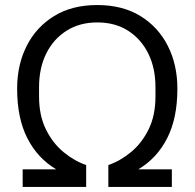

<svg xmlns="http://www.w3.org/2000/svg" viewBox="-20 -742 772 762"><path d="M70 0V-70H203Q129 -114 88.5 -193.5Q48 -273 48 -390Q48 -485 86 -560Q124 -635 195 -678.5Q266 -722 366 -722Q466 -722 537 -678.5Q608 -635 646 -560Q684 -485 684 -390Q684 -273 643.5 -193.5Q603 -114 529 -70H662V0H410V-87Q457 -103 500 -138.5Q543 -174 570 -229Q597 -284 597 -359V-396Q597 -472 568.5 -529.5Q540 -587 488.5 -620Q437 -653 366 -653Q296 -653 244 -620Q192 -587 163.5 -529.5Q135 -472 135 -396V-359Q135 -284 162 -229Q189 -174 232 -138.5Q275 -103 322 -87V0Z"/></svg>

Font: Special Gothic
Style: Regular
Weight: 400
Designer: Alistair McCready
Foundry: Monolith
Version: Version 1.010; ttfautohint (v1.8.4.7-5d5b)